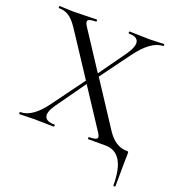

<svg xmlns="http://www.w3.org/2000/svg" viewBox="-146 -737 939 1040"><g transform="rotate(20 323.5 -216.5)"><path d="M628 -12Q636 -12 637.5 -10Q639 -8 639 0Q639 2 638 55Q637 108 637 187Q637 192 631 192Q625 192 625 187Q625 0 510 0H411Q409 0 409 -6Q409 -12 411 -12Q446 -12 455.5 -20Q465 -28 450 -51L301 -278L181 -109Q148 -62 156.5 -37Q165 -12 212 -12Q215 -12 215 -6Q215 0 212 0Q196 0 160.5 -1Q125 -2 96 -2Q78 -2 53.5 -1Q29 0 15 0Q12 0 12 -6Q12 -12 15 -12Q86 -12 157 -111L291 -294L130 -539Q103 -580 78 -596.5Q53 -613 19 -613Q17 -613 17 -619Q17 -625 19 -625Q31 -625 57.5 -623.5Q84 -622 97 -622Q126 -622 172 -623.5Q218 -625 233 -625Q236 -625 236 -619Q236 -613 233 -613Q198 -613 189 -604.5Q180 -596 194 -573L338 -353L450 -510Q484 -560 477 -586.5Q470 -613 423 -613Q420 -613 420 -619Q420 -625 423 -625Q439 -625 474.5 -623.5Q510 -622 539 -622Q557 -622 581.5 -623.5Q606 -625 620 -625Q623 -625 623 -619Q623 -613 620 -613Q551 -613 473 -507L349 -338L516 -83Q563 -12 628 -12Z"/></g></svg>

Font: Cormorant Garamond Book
Style: Regular
Weight: 500
Designer: Christian Thalmann (Catharsis Fonts)
Version: Version 1.000;PS 002.000;hotconv 1.0.88;makeotf.lib2.5.64775